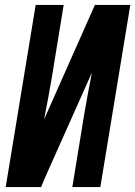

<svg xmlns="http://www.w3.org/2000/svg" viewBox="-20 -755 546 775"><path d="M3 0 124 -735H237L189 -441Q182 -399 174 -357Q166 -315 158 -273L363 -735H506L385 0H272L320 -294Q327 -336 335 -378Q343 -420 351 -462L160 -34L146 0Z"/></svg>

Font: Iosevka SS18
Style: Bold Italic
Weight: 700
Italic angle: -9°
Monospace: yes
Designer: Belleve Invis
Foundry: Belleve Invis
Version: Version 25.1.1; ttfautohint (v1.8.4)